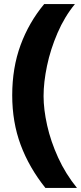

<svg xmlns="http://www.w3.org/2000/svg" viewBox="-20 -727 398 943"><path d="M197 -707Q122 -617 81 -505.5Q40 -394 40 -259Q40 -127 81.5 -15.5Q123 96 203 196H358Q302 127 265.5 47Q229 -33 211.5 -111.5Q194 -190 194 -255Q194 -323 211 -404Q228 -485 262.5 -565Q297 -645 348 -707Z"/></svg>

Font: Hind Variable Light
Style: Regular
Weight: 300
Designer: Manushi Parikh, Satya Rajpurohit
Foundry: Indian Type Foundry
Version: Version 3.000